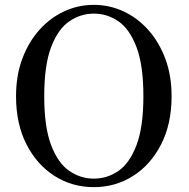

<svg xmlns="http://www.w3.org/2000/svg" viewBox="-20 -758 776 790"><path d="M366 12Q277 12 204.5 -34Q132 -80 89 -164Q46 -248 46 -362Q46 -448 72 -517Q98 -586 142.5 -635.5Q187 -685 244.5 -711.5Q302 -738 366 -738Q430 -738 487.5 -711.5Q545 -685 589.5 -635.5Q634 -586 660 -517Q686 -448 686 -362Q686 -248 643 -164Q600 -80 527.5 -34Q455 12 366 12ZM366 -23Q421 -23 467 -54.5Q513 -86 541.5 -160.5Q570 -235 570 -362Q570 -490 541.5 -564.5Q513 -639 467 -670.5Q421 -702 366 -702Q312 -702 265.5 -670.5Q219 -639 190.5 -564.5Q162 -490 162 -362Q162 -235 190.5 -160.5Q219 -86 265.5 -54.5Q312 -23 366 -23Z"/></svg>

Font: Zen Old Mincho Medium
Style: Regular
Weight: 500
Designer: Yoshimichi Ohira
Foundry: Positype
Version: Version 1.500